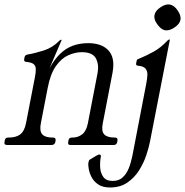

<svg xmlns="http://www.w3.org/2000/svg" viewBox="-46 -642 820 850"><path d="M-14 0Q-29 0 -26 -13L-25 -20Q-23 -33 -10 -33H-8Q25 -33 43.5 -47Q62 -61 69 -96L108 -297Q113 -322 112.5 -336.5Q112 -351 102.5 -358.5Q93 -366 70 -368Q59 -369 61 -380L63 -390Q65 -399 78 -401Q108 -406 147.5 -418.5Q187 -431 216 -461Q221 -466 224 -466H225Q227 -466 227 -465L173 -339Q194 -378 219.5 -403Q245 -428 276 -439.5Q307 -451 346 -451Q370 -451 392 -444.5Q414 -438 430.5 -422.5Q447 -407 453 -382Q459 -357 452 -319L409 -96Q402 -61 415.5 -47Q429 -33 461 -33H463Q476 -33 474 -20L473 -13Q470 0 457 0H266Q253 0 256 -13L257 -20Q259 -33 272 -33H275Q299 -33 317.5 -47Q336 -61 343 -96L386 -319Q393 -356 378.5 -383.5Q364 -411 316 -411Q287 -411 256.5 -397.5Q226 -384 201.5 -349.5Q177 -315 165 -252L135 -97Q128 -62 141 -47.5Q154 -33 186 -33H189Q202 -33 200 -20L199 -13Q196 0 181 0ZM618 -15Q613 11 601.5 45.5Q590 80 569.5 112.5Q549 145 517.5 166.5Q486 188 441 188Q408 188 388 174Q368 160 358.5 140.5Q349 121 346.5 103.5Q344 86 345 80Q346 75 347.5 70Q349 65 356 62L379 48Q390 42 393 42Q403 42 400 54Q396 76 397.5 100Q399 124 411.5 141.5Q424 159 453 159Q480 159 497 143.5Q514 128 524 103Q534 78 540 48L601 -269Q606 -294 606.5 -311Q607 -328 598 -338.5Q589 -349 565 -351Q554 -352 557 -363L559 -373Q560 -378 564 -380Q568 -382 574 -384Q605 -397 635.5 -414Q666 -431 695 -462Q700 -467 703 -467H704Q706 -467 706 -466ZM706 -622Q726 -618 741 -595Q756 -573 753 -554Q749 -535 726 -520Q704 -505 684 -508Q666 -512 650 -535Q634 -556 638 -576Q642 -595 665 -610Q687 -625 706 -622Z"/></svg>

Font: Young Serif Light
Style: Italic
Weight: 300
Italic angle: -10.979°
Designer: Bastien Sozeau
Foundry: NBR — Bastien Sozeau
Version: Version 5.001